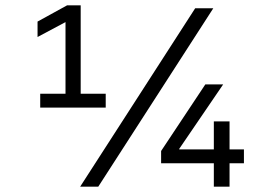

<svg xmlns="http://www.w3.org/2000/svg" viewBox="-20 -701 973 721"><path d="M131 -297H377V-349H283V-681H232L121 -620V-562L226 -618V-349H131ZM281 0H349L781 -670H713ZM585 -88H783V0H842V-88H896V-140H842V-245H783V-140H653V-142L818 -384H751L585 -134Z"/></svg>

Font: LT Wave Alt Light
Style: Regular
Weight: 300
Designer: Daniel Lyons
Version: Version 2.5 (Glyphs App)